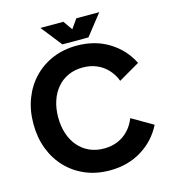

<svg xmlns="http://www.w3.org/2000/svg" viewBox="-128 -995 1002 1112"><g transform="rotate(-15 372.5 -438.5)"><path d="M584.6 -473.2 711.2 -546.9Q667.7 -633.6 584.9 -684.5Q502.1 -735.4 393.8 -735.4Q314.5 -735.4 248.5 -707.8Q182.6 -680.2 134.5 -630Q86.4 -579.8 60.3 -511.4Q34.2 -443.1 34.2 -361.3Q34.2 -279.6 60.3 -211.2Q86.4 -142.9 134.5 -92.7Q182.6 -42.5 248.5 -14.9Q314.5 12.7 393.8 12.7Q502.1 12.7 584.9 -38.2Q667.7 -89.1 711.2 -175.8L584.6 -249.4Q569.2 -209.6 541.9 -180.1Q514.6 -150.6 477.3 -134.6Q440.1 -118.6 393.8 -118.6Q344.9 -118.6 306 -136.5Q267 -154.4 239.4 -187Q211.7 -219.5 197.2 -263.9Q182.6 -308.2 182.6 -361.3Q182.6 -414.5 197.2 -458.8Q211.7 -503.1 239.4 -535.7Q267 -568.3 306 -586.2Q344.9 -604.1 393.8 -604.1Q440.1 -604.1 477.3 -588.1Q514.6 -572.1 541.9 -542.7Q569.2 -513.3 584.6 -473.2ZM355 -888.7H217.4L315.7 -763.7H442.5ZM432.5 -888.7 345 -763.7H471.8L570.1 -888.7Z"/></g></svg>

Font: Giphurs SC
Style: Regular
Weight: 400
Version: Version 0.920